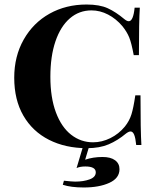

<svg xmlns="http://www.w3.org/2000/svg" viewBox="-20 -642 697 850"><path d="M531 -557Q542 -548 550 -548Q570 -548 576 -608H599Q595 -548 595 -398H572Q562 -452 552 -476.5Q542 -501 522 -526Q494 -559 458.5 -577.5Q423 -596 385 -596Q330 -596 289 -560.5Q248 -525 225.5 -459Q203 -393 203 -302Q203 -210 227.5 -144.5Q252 -79 295 -45.5Q338 -12 392 -12Q431 -12 468.5 -30.5Q506 -49 533 -82Q553 -107 562 -136Q571 -165 579 -220H602Q602 -63 606 0H583Q580 -31 574 -45.5Q568 -60 558 -60Q550 -60 538 -51Q501 -20 461 -3Q421 14 365 14Q270 14 197 -23Q124 -60 83.5 -130Q43 -200 43 -298Q43 -393 85 -467Q127 -541 199.5 -581.5Q272 -622 363 -622Q421 -622 457 -605.5Q493 -589 531 -557ZM357 65Q392 53 434 53Q470 53 489.5 67.5Q509 82 509 107Q509 147 464 167.5Q419 188 351 188Q294 188 258 176L263 158Q299 162 313 162Q350 162 377 152Q404 142 404 121Q404 95 358 95Q334 95 319 102L351 -5H378Z"/></svg>

Font: Playfair Display SC
Style: Bold
Weight: 700
Designer: Claus Eggers Sørensen
Foundry: Claus Eggers Sørensen
Version: Version 1.200; ttfautohint (v1.6)